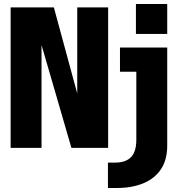

<svg xmlns="http://www.w3.org/2000/svg" viewBox="-20 -737 890 957"><path d="M657.5 -717H813.5V-568H657.5ZM33 0V-700H248.5L365 -271V-700H519V0H336L187 -512.5V0ZM518 200V73.5H553.5Q607 73.5 633.2 46Q659.5 18.5 659.5 -40.5V-379.5H578V-500H813.5V-11.5Q813.5 60.5 781.8 107.2Q750 154 693.5 177Q637 200 562.5 200Z"/></svg>

Font: Trispace
Style: Bold
Weight: 700
Designer: Tyler Finck
Foundry: Etcetera Type Company
Version: Version 1.210; ttfautohint (v1.8.3)